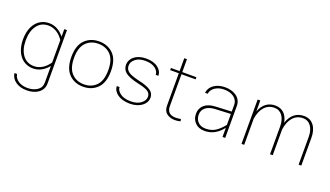

<svg xmlns="http://www.w3.org/2000/svg" viewBox="-76 -1177 3385 1967"><g transform="rotate(20 1617.0 -193.0)"><path d="M48.8 -241.2C48.8 -93.8 125.5 4.9 246.6 4.9C311 4.9 367.2 -27.8 410.6 -82V99.1C410.6 135.7 396 163.6 367.2 183.1C338.4 202.6 303.2 212.4 262.2 212.4C221.7 212.4 187.5 203.6 160.6 185.5C133.8 167.5 117.7 143.6 112.8 113.8H84.5C89.4 151.4 107.9 181.6 140.6 204.1C172.9 226.6 213.4 237.8 262.2 237.8C360.4 237.8 439.9 188 439.9 99.1V-483.4H410.6V-401.4C367.2 -455.6 311.5 -488.3 247.1 -488.3C125.5 -488.3 48.8 -389.2 48.8 -241.2ZM78.6 -240.7C78.6 -308.1 93.8 -361.8 123.5 -402.3C153.3 -442.9 194.8 -462.9 247.6 -462.9C313.5 -462.9 371.1 -423.8 410.6 -363.8V-119.6C371.1 -60.5 313.5 -20.5 247.6 -20.5C194.8 -20.5 153.3 -40.5 123.5 -80.6C93.8 -120.1 78.6 -173.8 78.6 -240.7Z M791.5 -487.8C728 -487.8 676.3 -467.3 636.2 -426.8C595.7 -386.2 575.7 -324.2 575.7 -241.7C575.7 -159.2 595.7 -97.2 636.2 -56.2C676.3 -15.1 728 5.4 791.5 5.4C855 5.4 906.7 -15.1 947.3 -56.2C987.3 -97.2 1007.3 -159.2 1007.3 -241.7C1007.3 -324.2 987.3 -386.2 947.3 -426.8C906.7 -467.3 855 -487.8 791.5 -487.8ZM791.5 -462.4C846.7 -462.4 891.6 -444.3 926.3 -408.7C960.9 -373 978 -317.4 978 -241.7C978 -166 960.9 -110.4 926.3 -74.7C891.6 -38.6 846.7 -20.5 791.5 -20.5C736.3 -20.5 691.9 -38.6 657.2 -74.7C622.6 -110.4 605 -166 605 -241.7C605 -317.4 622.6 -373 657.2 -408.7C691.9 -444.3 736.3 -462.4 791.5 -462.4Z M1302.2 -487.8C1195.8 -487.8 1129.4 -428.7 1129.4 -358.4C1129.4 -322.8 1143.1 -294.9 1169.9 -273.9C1196.8 -252.9 1242.7 -234.9 1308.6 -219.7C1362.8 -208.5 1400.9 -195.8 1421.9 -182.1C1442.9 -168 1453.1 -148.9 1453.1 -125C1453.1 -97.2 1439.5 -73.2 1412.1 -52.2C1384.3 -31.2 1347.2 -21 1300.8 -21C1252.9 -21 1215.3 -31.2 1187.5 -51.3C1159.7 -71.3 1145.5 -93.8 1145.5 -119.6H1115.7C1115.7 -52.7 1187 4.9 1300.3 4.9C1410.6 4.9 1481 -55.2 1481 -125C1481 -156.7 1467.8 -181.6 1440.9 -200.7C1414.1 -219.7 1368.2 -236.3 1303.2 -250.5C1248 -263.7 1210 -277.8 1189 -293.9C1168 -309.6 1157.2 -331.1 1157.2 -358.4C1157.2 -386.2 1170.4 -410.2 1196.8 -431.2C1222.7 -452.1 1258.3 -462.4 1302.7 -462.4C1349.1 -462.4 1385.7 -452.6 1411.6 -433.1C1437.5 -413.1 1450.7 -390.1 1450.7 -363.8H1480C1480 -397.5 1464.4 -426.8 1432.6 -451.2C1400.9 -475.6 1357.4 -487.8 1302.2 -487.8Z M1848.1 -26.9C1836.4 -24.4 1813.5 -21 1792.5 -21C1731.9 -21 1696.8 -48.8 1696.8 -110.8V-460H1851.1V-483.4H1696.8V-624H1667.5V-483.4H1573.2V-460H1667.5V-108.9C1667.5 -68.8 1679.7 -40 1704.1 -22C1728 -3.9 1757.8 4.9 1793.5 4.9C1813.5 4.9 1833 2.4 1853 -2.9Z M2340.8 -349.1C2340.8 -438.5 2261.2 -487.8 2165 -487.8C2117.2 -487.8 2077.1 -476.6 2044.4 -454.1C2011.7 -431.6 1993.2 -401.4 1988.3 -363.8H2017.1C2021.5 -393.6 2037.6 -417.5 2064.5 -435.5C2091.3 -453.6 2125 -462.4 2164.6 -462.4C2244.6 -462.4 2311.5 -421.9 2311.5 -349.1V-276.4L2137.2 -268.1C2084 -265.6 2043.9 -252 2016.1 -227.1C1988.3 -202.1 1974.6 -170.4 1974.6 -131.8C1974.6 -91.3 1987.3 -58.6 2012.7 -33.2C2038.1 -7.3 2072.3 5.4 2115.7 5.4C2189.9 5.4 2255.4 -27.3 2311.5 -99.1V0H2340.8ZM2003.9 -131.8C2003.9 -193.8 2052.7 -238.3 2143.1 -242.7L2311.5 -250.5V-131.3C2278.8 -90.8 2248 -62.5 2219.7 -45.9C2190.9 -28.8 2157.2 -20.5 2118.2 -20.5C2082.5 -20.5 2054.7 -30.8 2034.7 -51.8C2014.2 -72.3 2003.9 -99.1 2003.9 -131.8Z M2518.6 0H2547.9V-284.7C2564.9 -397.9 2624 -462.9 2710.4 -462.9C2747.1 -462.9 2776.4 -448.2 2797.9 -418.9C2818.8 -389.6 2829.6 -351.1 2829.6 -303.2V0H2858.9V-281.2C2876 -397 2934.6 -462.9 3022 -462.9C3058.6 -462.9 3087.9 -448.2 3109.4 -418.9C3130.4 -389.6 3141.1 -351.1 3141.1 -303.2V0H3170.4V-302.2C3170.4 -358.4 3157.7 -403.8 3131.8 -437.5C3106 -471.2 3069.8 -487.8 3023.9 -487.8C2942.4 -487.8 2884.3 -440.4 2855 -352.5C2840.8 -436.5 2790 -487.8 2712.4 -487.8C2633.8 -487.8 2579.1 -446.8 2547.9 -364.7L2547.4 -483.4H2518.6Z"/></g></svg>

Font: Estedad Thin
Style: Regular
Weight: 100
Designer: Amin Abedi
Version: Version 7.3